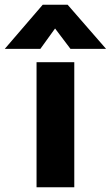

<svg xmlns="http://www.w3.org/2000/svg" viewBox="-103 -789 467 809"><path d="M51 0V-527H210V0ZM-83 -583 77 -769H182L344 -583H194L129 -669L67 -583Z"/></svg>

Font: Onest ExtraBold
Style: Regular
Weight: 800
Designer: Dmitri Voloshin, Andrey Kudryavtsev
Foundry: Dmitri Voloshin, Andrey Kudryavtsev
Version: Version 1.000;gftools[0.9.33]